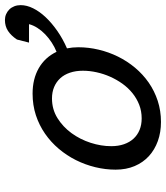

<svg xmlns="http://www.w3.org/2000/svg" viewBox="32 -680 660 763"><g transform="rotate(-90 361.5 -298.0)"><path d="M352.1 -420.9Q309.1 -420.9 274.2 -399.2Q239.3 -377.4 214.4 -343.3Q189.5 -309.1 176 -267.3Q162.6 -225.6 162.6 -185.5Q162.6 -157.2 170.4 -134.8Q178.2 -112.3 192.6 -96.7Q207 -81.1 227.3 -72.8Q247.6 -64.5 272.9 -64.5Q301.8 -64.5 326.9 -74.2Q352.1 -84 373.3 -101.1Q394.5 -118.2 410.9 -141.1Q427.2 -164.1 438.7 -189.9Q450.2 -215.8 456.3 -243.7Q462.4 -271.5 462.4 -298.3Q462.4 -326.7 454.6 -349.6Q446.8 -372.6 432.4 -388.2Q418 -403.8 397.7 -412.4Q377.4 -420.9 352.1 -420.9ZM586.4 -560.1Q602.1 -583.5 620.6 -595.7Q639.2 -607.9 664.1 -607.9Q676.3 -607.9 687 -603.3Q697.8 -598.6 705.8 -590.6Q713.9 -582.5 718.5 -570.8Q723.1 -559.1 723.1 -545.4Q723.1 -521 710.4 -495.6Q697.8 -470.2 675 -446Q652.3 -421.9 620.8 -399.9Q589.4 -377.9 551.3 -361.3Q555.7 -339.8 555.7 -316.4Q555.7 -275.4 546.1 -235.4Q536.6 -195.3 518.6 -158.7Q500.5 -122.1 474.4 -90.8Q448.2 -59.6 415.3 -36.6Q382.3 -13.7 342.8 -0.7Q303.2 12.2 258.8 12.2Q217.8 12.2 183.1 -0.2Q148.4 -12.7 123 -35.9Q97.7 -59.1 83.5 -92.5Q69.3 -126 69.3 -168Q69.3 -208.5 79.1 -248.8Q88.9 -289.1 107.2 -325.7Q125.5 -362.3 152.1 -393.8Q178.7 -425.3 212.2 -448.5Q245.6 -471.7 285.6 -484.9Q325.7 -498 371.6 -498Q429.7 -498 472.7 -473.4Q515.6 -448.7 537.6 -402.8Q556.2 -410.2 574.2 -421.9Q592.3 -433.6 607.2 -448Q622.1 -462.4 632.6 -478.8Q643.1 -495.1 647.5 -512.2H574.2Z"/></g></svg>

Font: Andika New Basic
Style: Italic
Weight: 400
Italic angle: -14°
Designer: Victor Gaultney, Annie Olsen, Julie Remington, Don Collingsworth, Eric Hays
Foundry: SIL International
Version: Version 5.500